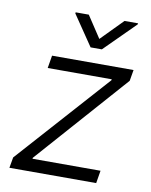

<svg xmlns="http://www.w3.org/2000/svg" viewBox="-85 -825 701 889"><g transform="rotate(10 265.0 -381.0)"><path d="M21 0 29.8 -50.1 415.8 -481.2 416.5 -485.8H115.4L125.4 -545.5H508.5L499.6 -493.3L119.7 -64.3L119 -59.7H438.9L429 0ZM198.2 -762.1H259.9L327.4 -659.8L427.9 -762.1H491.8L490.8 -757.1L347.3 -614.3H294.4L197.4 -757.1Z"/></g></svg>

Font: Inter P Light
Style: Italic
Weight: 300
Italic angle: 9.39999°
Designer: Rasmus Andersson
Foundry: rsms
Version: Version 3.018;git-588b23468